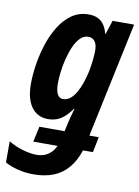

<svg xmlns="http://www.w3.org/2000/svg" viewBox="-114 -614 664 914"><g transform="rotate(10 217.5 -157.5)"><path d="M112.8 240.2Q71.8 240.2 35.2 230.7Q-1.5 221.2 -25.9 207V105Q-10.7 114.7 12.2 124.3Q35.2 133.8 61 139.9Q86.9 146 110.8 146Q134.3 146 151.6 138.4Q168.9 130.9 181.6 117.7Q194.3 104.5 202.1 86.9H85L101.1 12.2H223.1L232.9 -33.2Q235.8 -45.9 240.5 -63.2Q245.1 -80.6 251 -100.1H248Q231 -75.7 213.4 -60.3Q195.8 -44.9 176.3 -37.8Q156.7 -30.8 133.8 -30.8Q101.1 -30.8 76.7 -48.1Q52.2 -65.4 39.1 -99.1Q25.9 -132.8 25.9 -181.2Q25.9 -225.1 33.7 -275.9Q41.5 -326.7 57.6 -376Q73.7 -425.3 98.9 -465.8Q124 -506.3 159.2 -530.8Q194.3 -555.2 240.2 -555.2Q266.1 -555.2 284.2 -546.6Q302.2 -538.1 314.2 -521Q326.2 -503.9 333 -478H335L356.9 -544.9H460.9L342.8 12.2H388.2L373 86.9H325.2Q308.1 139.2 278.8 173.3Q249.5 207.5 208 223.9Q166.5 240.2 112.8 240.2ZM189 -137.2Q208 -137.2 223.6 -149.9Q239.3 -162.6 251.5 -184.1Q263.7 -205.6 272.9 -232.4Q282.2 -259.3 288.1 -287.8Q293.9 -316.4 296.9 -343.5Q299.8 -370.6 299.8 -392.1Q299.8 -419.4 288.6 -434.8Q277.3 -450.2 256.8 -450.2Q234.9 -450.2 217.8 -432.9Q200.7 -415.5 188.2 -387.5Q175.8 -359.4 167.7 -326.9Q159.7 -294.4 155.8 -262.9Q151.9 -231.4 151.9 -208Q151.9 -172.4 161.1 -154.8Q170.4 -137.2 189 -137.2Z"/></g></svg>

Font: Open Sans Condensed
Style: Italic
Weight: 400
Width: 3
Italic angle: -12°
Designer: Monotype Design Team
Foundry: Monotype Imaging Inc.
Version: Version 3.000